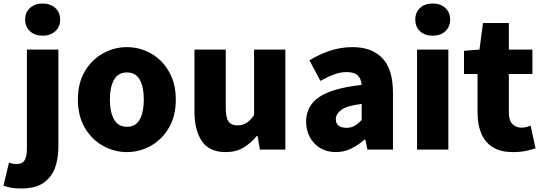

<svg xmlns="http://www.w3.org/2000/svg" viewBox="-80 -851 3086 1092"><path d="M42 221Q5 221 -18.5 216.5Q-42 212 -60 205L-29 74Q-18 78 -7 80Q4 82 15 82Q47 82 60 60.5Q73 39 73 -7V-569H252V-13Q252 50 233 103Q214 156 168 188.5Q122 221 42 221ZM162 -648Q119 -648 91 -673Q63 -698 63 -740Q63 -781 91 -806Q119 -831 162 -831Q206 -831 234 -806Q262 -781 262 -740Q262 -698 234 -673Q206 -648 162 -648Z M642 14Q570 14 506 -21.5Q442 -57 402.5 -124Q363 -191 363 -285Q363 -379 402.5 -445.5Q442 -512 506 -547.5Q570 -583 642 -583Q696 -583 746 -563Q796 -543 835 -504.5Q874 -466 897 -411Q920 -356 920 -285Q920 -191 880.5 -124Q841 -57 777.5 -21.5Q714 14 642 14ZM642 -130Q692 -130 715 -172Q738 -214 738 -285Q738 -356 715 -397.5Q692 -439 642 -439Q592 -439 568.5 -397.5Q545 -356 545 -285Q545 -214 568.5 -172Q592 -130 642 -130Z M1204 14Q1110 14 1068 -48.5Q1026 -111 1026 -217V-569H1204V-239Q1204 -181 1220 -159.5Q1236 -138 1270 -138Q1300 -138 1321.5 -151.5Q1343 -165 1365 -196V-569H1543V0H1398L1385 -78H1381Q1346 -36 1304 -11Q1262 14 1204 14Z M1830 14Q1778 14 1740 -9.5Q1702 -33 1681.5 -72.5Q1661 -112 1661 -159Q1661 -249 1736 -299.5Q1811 -350 1977 -368Q1974 -403 1954.5 -422Q1935 -441 1891 -441Q1857 -441 1821 -428Q1785 -415 1742 -391L1680 -508Q1736 -542 1797 -562.5Q1858 -583 1925 -583Q2035 -583 2095 -520Q2155 -457 2155 -323V0H2010L1998 -57H1993Q1958 -26 1917.5 -6Q1877 14 1830 14ZM1891 -124Q1918 -124 1938 -136Q1958 -148 1977 -169V-260Q1894 -250 1862 -226.5Q1830 -203 1830 -173Q1830 -148 1846.5 -136Q1863 -124 1891 -124Z M2292 0V-569H2470V0ZM2381 -648Q2336 -648 2309 -673Q2282 -698 2282 -740Q2282 -781 2309 -806Q2336 -831 2381 -831Q2425 -831 2452.5 -806Q2480 -781 2480 -740Q2480 -698 2452.5 -673Q2425 -648 2381 -648Z M2837 14Q2766 14 2721.5 -14.5Q2677 -43 2656.5 -93.5Q2636 -144 2636 -211V-430H2559V-562L2647 -569L2667 -720H2814V-569H2948V-430H2814V-213Q2814 -166 2834.5 -145.5Q2855 -125 2886 -125Q2900 -125 2914 -128.5Q2928 -132 2938 -136L2966 -7Q2944 0 2912.5 7Q2881 14 2837 14Z"/></svg>

Font: Source Han Sans CN Heavy
Style: Regular
Weight: 900
Designer: Ryoko NISHIZUKA 西塚涼子 (kana, bopomofo & ideographs); Paul D. Hunt (Latin, Greek & Cyrillic); Sandoll Communications 산돌커뮤니
Foundry: Adobe
Version: Version 2.000;hotconv 1.0.107;makeotfexe 2.5.65593